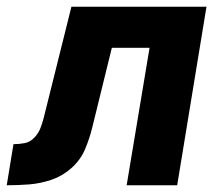

<svg xmlns="http://www.w3.org/2000/svg" viewBox="-62 -550 658 570"><path d="M-42 0Q-9 0 24 -2.5Q57 -5 90 -16Q123 -27 150 -51Q177 -75 190.5 -107Q204 -139 212 -172L270 -408H382L314 0H464L551 -530H150L68 -201Q64 -185 58 -169.5Q52 -154 39.5 -141Q27 -128 10.5 -125Q-6 -122 -22 -122Z"/></svg>

Font: Iosevka Sparkle Heavy
Style: Italic
Weight: 900
Italic angle: -9°
Designer: Belleve Invis
Foundry: Belleve Invis
Version: Version 4.5.0; ttfautohint (v1.8.3)